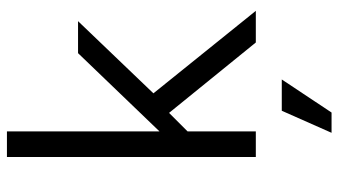

<svg xmlns="http://www.w3.org/2000/svg" viewBox="-226 -514 953 540"><g transform="rotate(-90 250.0 -243.5)"><path d="M209 73H297L204 213H147ZM79 -700V0H151V-192L203 -244L401 0H490L258 -288L461 -500H371L151 -271V-700Z"/></g></svg>

Font: Haskoy
Style: Regular
Weight: 400
Designer: Ertekin Erdin
Foundry: Ertekin Erdin
Version: Version 1.500